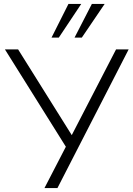

<svg xmlns="http://www.w3.org/2000/svg" viewBox="-20 -956 675 976"><path d="M206 0 323 -226V-197L5 -705H72L353 -256H338L570 -705H634L272 0ZM242 -765 328 -936H393L279 -765ZM359 -765 447 -936H512L396 -765Z"/></svg>

Font: Nunito Sans 12pt Light
Style: Regular
Weight: 300
Designer: Vernon Adams
Foundry: Vernon Adams
Version: Version 3.101;gftools[0.9.27]